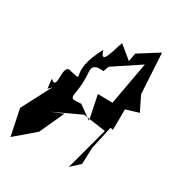

<svg xmlns="http://www.w3.org/2000/svg" viewBox="-196 -719 986 1074"><g transform="rotate(30 297.5 -182.5)"><path d="M80 -103 100 -124 1 66 36 234 160 128 232 -30 154 2 330 -80 476 -59 402 216 458 164 462 58 495 -91 512 -87 513 -220 595 -245 549 -338 534 -599 407 -519 397 -465 314 -533C293 -479 269 -354 242 -448C128 -239 256 -232 148 -253C73 -285 140 -106 73 -164ZM317 -386 241 -332 484 -493 434 -217 339 -219 371 -64 286 -125C179 -114 248 -136 233 -302C229 -365 299 -341 302 -346Z"/></g></svg>

Font: Asimov Silicon
Style: Regular
Weight: 400
Designer: Google
Version: Version 2.000980; 2014